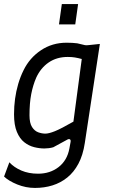

<svg xmlns="http://www.w3.org/2000/svg" viewBox="-21 -720 555 944"><path d="M151 204Q106 204 64 187Q22 170 -1 148L25 78Q48 103 84 118.5Q120 134 166 134Q225 134 267 101.5Q309 69 320 11L326 -22Q328 -32 322.5 -35Q317 -38 309 -33L241 4Q231 7 219.5 8.5Q208 10 197 10Q173 10 147 3.5Q121 -3 98.5 -20.5Q76 -38 62 -71.5Q48 -105 48 -158Q48 -197 53 -234Q58 -271 68.5 -307Q79 -343 95 -375Q125 -436 180.5 -473Q236 -510 306 -510Q337 -510 359 -507L397 -498Q404 -497 413 -498L470 -504L396 -17Q387 43 364.5 85Q342 127 309.5 153Q277 179 237 191.5Q197 204 151 204ZM202 -63Q219 -63 249 -75Q279 -87 340 -122L381 -430Q362 -435 347 -437.5Q332 -440 312 -440Q258 -440 218.5 -413Q179 -386 157 -338Q141 -301 132.5 -257Q124 -213 124 -153Q124 -115 136.5 -95.5Q149 -76 167 -69.5Q185 -63 202 -63ZM269 -600 283 -700H363L349 -600Z"/></svg>

Font: Finlandica
Style: Italic
Weight: 400
Italic angle: -8°
Designer: Niklas Ekholm, Juho Hiilivirta, Jaakko Suomalainen
Foundry: Helsinki Type Studio
Version: Version 1.064